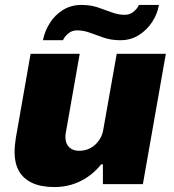

<svg xmlns="http://www.w3.org/2000/svg" viewBox="-20 -745 707 778"><path d="M201 13Q146 13 110 -4Q74 -21 56.5 -52.5Q39 -84 39 -129Q39 -143 40.5 -156.5Q42 -170 44 -185L104 -527H303L247 -209Q246 -204 245.5 -199.5Q245 -195 245 -190Q245 -173 251.5 -160.5Q258 -148 270.5 -141Q283 -134 301 -134Q320 -134 336.5 -140.5Q353 -147 365.5 -158.5Q378 -170 386.5 -185Q395 -200 398 -217L453 -527H652L559 1H397V-79H390Q365 -48 334.5 -27.5Q304 -7 270.5 3Q237 13 201 13ZM154 -582Q161 -618 181.5 -651Q202 -684 235 -704.5Q268 -725 310 -725Q347 -725 376.5 -715Q406 -705 432.5 -695Q459 -685 486 -685Q505 -685 520 -696.5Q535 -708 543 -725H624Q618 -689 597 -656.5Q576 -624 543 -603Q510 -582 468 -582Q431 -582 401.5 -592Q372 -602 345.5 -612Q319 -622 292 -622Q273 -622 258 -610.5Q243 -599 235 -582Z"/></svg>

Font: Archivo SemiBold Black
Style: Italic
Weight: 900
Italic angle: -10°
Version: Version 2.001